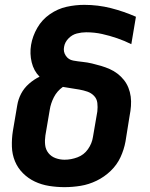

<svg xmlns="http://www.w3.org/2000/svg" viewBox="-20 -763 616 791"><path d="M246 8Q279 8 312.5 2.5Q346 -3 378 -18.5Q410 -34 436 -59Q462 -84 476.5 -115.5Q491 -147 497 -180L514 -286Q518 -306 519.5 -326Q521 -346 518.5 -365Q516 -384 509 -401.5Q502 -419 490.5 -433.5Q479 -448 464 -459.5Q449 -471 432 -478.5Q415 -486 396.5 -491.5Q378 -497 359 -501.5Q340 -506 320.5 -508Q301 -510 281.5 -513.5Q262 -517 251 -533.5Q240 -550 244 -570Q247 -589 262 -604.5Q277 -620 296.5 -625Q316 -630 335 -630Q369 -630 400.5 -623Q432 -616 462.5 -605.5Q493 -595 521 -581L540 -694Q490 -716 437 -729.5Q384 -743 327 -743Q291 -743 254.5 -735Q218 -727 185.5 -704.5Q153 -682 133.5 -648Q114 -614 108 -578Q102 -542 110.5 -506.5Q119 -471 143 -447Q120 -436 99.5 -418Q79 -400 67 -377Q55 -354 51 -329L33 -223Q28 -191 29 -159Q30 -127 41.5 -99Q53 -71 74.5 -49.5Q96 -28 123.5 -15Q151 -2 182.5 3Q214 8 246 8ZM246 -105Q227 -105 209 -111.5Q191 -118 179.5 -132.5Q168 -147 166 -166Q164 -185 167 -205L185 -311Q189 -337 202 -362.5Q215 -388 239 -405Q256 -402 273 -399.5Q290 -397 307 -394Q324 -391 340 -385.5Q356 -380 367.5 -368Q379 -356 381 -339Q383 -322 381 -304L363 -199Q359 -172 342.5 -148.5Q326 -125 299.5 -115Q273 -105 246 -105Z"/></svg>

Font: Iosevka Sparkle XBdObl
Style: Regular
Weight: 800
Italic angle: -9°
Designer: Belleve Invis
Foundry: Belleve Invis
Version: Version 4.5.0; ttfautohint (v1.8.3)